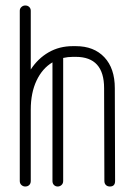

<svg xmlns="http://www.w3.org/2000/svg" viewBox="-20 -678 483 699"><path d="M92 -19Q92 -10 86.5 -4.5Q81 1 72 1Q64 1 58 -4.5Q52 -10 52 -19V-639Q52 -647 58 -652.5Q64 -658 72 -658Q81 -658 86.5 -652.5Q92 -647 92 -639V-425Q118 -465 157 -487.5Q196 -510 245 -510H256Q322 -510 360 -469.5Q398 -429 398 -357L399 -19Q399 1 380 1Q371 1 365.5 -4.5Q360 -10 360 -19L359 -357Q359 -471 256 -471H245Q227 -471 210 -467V-19Q210 -10 204 -4.5Q198 1 190 1Q182 1 176.5 -4.5Q171 -10 171 -19V-451Q134 -429 113 -384.5Q92 -340 92 -279Z"/></svg>

Font: Libertine Sup Light
Style: Regular
Weight: 300
Designer: Bastien Sozeau
Foundry: NBR — Bastien Sozeau
Version: Version 2.003; ttfautohint (v1.8.4.7-5d5b);gftools[0.9.33]